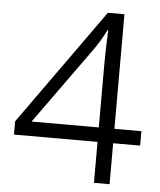

<svg xmlns="http://www.w3.org/2000/svg" viewBox="-52 -763 675 808"><g transform="rotate(5 285.5 -359.0)"><path d="M555 -173V-234H441V-718H371L22 -229V-173H375V0H441V-173ZM375 -485V-234H91L326 -561C345 -588 361 -616 376 -645H379C377 -598 375 -560 375 -485Z"/></g></svg>

Font: Noto Sans Syriac Light
Style: Regular
Weight: 300
Designer: Patrick Giasson and the Monotype Design Team
Foundry: Monotype Imaging Inc.
Version: Version 3.000